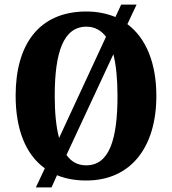

<svg xmlns="http://www.w3.org/2000/svg" viewBox="-20 -775 748 835"><path d="M175 -43 136 40H204L228 -13C265 2 306 10 355 10C551 10 660 -137 660 -358C660 -499 616 -609 534 -670L574 -755H507L482 -701C445 -716 403 -725 356 -725C148 -725 48 -580 48 -359C48 -215 90 -104 175 -43ZM441 -615 237 -175C224 -223 218 -285 218 -358C218 -548 256 -659 356 -659C392 -659 420 -643 441 -615ZM355 -56C317 -56 290 -72 269 -101L473 -539C485 -492 491 -431 491 -358C491 -168 455 -56 355 -56Z"/></svg>

Font: Noto Serif Condensed ExtraBold
Style: Regular
Weight: 800
Width: 3
Designer: Monotype Design Team
Foundry: Monotype Imaging Inc.
Version: Version 2.013